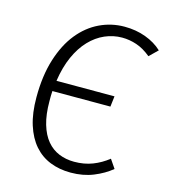

<svg xmlns="http://www.w3.org/2000/svg" viewBox="-106 -781 771 876"><g transform="rotate(15 279.0 -342.5)"><path d="M514 -594Q480 -622 446 -633.5Q412 -645 377 -645Q335 -645 296 -628Q257 -611 225 -577.5Q193 -544 170.5 -494Q148 -444 138 -377H412L406 -327H132Q131 -315 131 -303V-279Q131 -216 144.5 -170.5Q158 -125 182 -96.5Q206 -68 239 -54.5Q272 -41 311 -41Q358 -41 397 -56Q436 -71 470 -98L498 -57Q463 -28 415 -8.5Q367 11 308 11Q255 11 211 -6.5Q167 -24 135.5 -60Q104 -96 86.5 -151Q69 -206 69 -281Q69 -383 93.5 -461Q118 -539 160 -591Q202 -643 257.5 -669.5Q313 -696 375 -696Q429 -696 475 -679Q521 -662 553 -632Z"/></g></svg>

Font: Glekhifnjqigglhiwekvrgaqftz
Style: Regular
Weight: 300
Italic angle: -8°
Designer: Carrois Corporate & Edenspiekermann
Foundry: Carrois Corporate GbR & Edenspiekermann AG
Version: Version 2.001